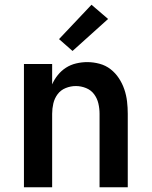

<svg xmlns="http://www.w3.org/2000/svg" viewBox="-20 -790 640 810"><path d="M81 0V-520H200V-434Q209 -455 224 -473.5Q239 -492 258.5 -504.5Q278 -517 301.5 -522.5Q325 -528 348 -528Q374 -528 400 -521Q426 -514 446.5 -498Q467 -482 481.5 -460Q496 -438 504.5 -413Q513 -388 516 -362Q519 -336 519 -310V0H400V-310Q400 -332 395 -353.5Q390 -375 377 -392.5Q364 -410 343 -418.5Q322 -427 300 -427Q278 -427 257 -418.5Q236 -410 223 -392.5Q210 -375 205 -353.5Q200 -332 200 -310V0ZM286 -575 229 -625 366 -770 436 -710Z"/></svg>

Font: Iosevka Book
Style: Bold
Weight: 700
Designer: Belleve Invis
Foundry: Belleve Invis
Version: Version 28.0.7; ttfautohint (v1.8.3)